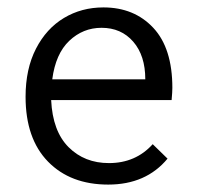

<svg xmlns="http://www.w3.org/2000/svg" viewBox="-20 -488 540 518"><path d="M49 -227Q49 -302 77 -356.5Q105 -411 152.5 -439.5Q200 -468 259 -468Q342 -468 393.5 -413Q445 -358 445 -251Q445 -240 443 -218H118Q122 -134 165 -91Q208 -48 274 -48Q346 -48 392 -99L432 -60Q374 10 272 10Q170 10 109.5 -52Q49 -114 49 -227ZM372 -274Q372 -338 339.5 -375.5Q307 -413 254 -413Q204 -413 167 -378Q130 -343 121 -274Z"/></svg>

Font: Vazir Code FD
Style: Code-FD
Weight: 400
Foundry: DejaVu fonts team - Redesigned by Saber Rastikerdar
Version: Version 1.1.2